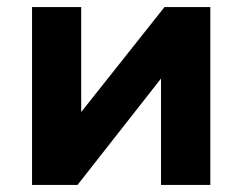

<svg xmlns="http://www.w3.org/2000/svg" viewBox="-20 -525 688 545"><path d="M71 0V-505H210.5V-207L447 -505H577V0H437V-302L200 0Z"/></svg>

Font: Geologica Cursive SemiBold
Style: Regular
Weight: 600
Designer: Sindre Bremnes, Frode Helland
Foundry: Monokrom Skriftforlag AS
Version: Version 1.010;gftools[0.9.28]